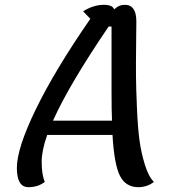

<svg xmlns="http://www.w3.org/2000/svg" viewBox="-20 -754 714 797"><path d="M98 23Q50 23 50 -57Q50 -139 129.5 -302Q209 -465 355 -676L325 -707Q368 -734 411 -734Q447 -734 454 -715Q473 -734 498 -734Q546 -734 546 -665Q546 -648 545 -566.5Q544 -485 544.5 -435.5Q545 -386 548.5 -305Q552 -224 559 -172Q566 -120 581.5 -70Q597 -20 619 1Q591 23 554 23Q502 23 478 -24Q454 -71 447 -194H176Q153 -129 153 -83Q153 -29 166 1Q138 23 98 23ZM431 -644Q266 -401 200 -253H445Q443 -290 443 -378V-644Z"/></svg>

Font: Lemonada Light
Style: Regular
Weight: 300
Designer: Mohamed Gaber (Arabic), Eduardo Tunni (Latin)
Foundry: Kief Type Foundry
Version: Version 4.004